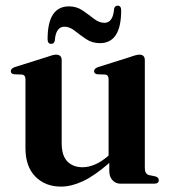

<svg xmlns="http://www.w3.org/2000/svg" viewBox="-20 -664 619 694"><path d="M72 -129V-377.5Q72 -393 59.5 -394.5L30.5 -395.5Q19 -397.5 19 -407Q19 -416 33.5 -421.5L149.5 -458Q172.5 -466.5 182.5 -466.5Q203 -466.5 203 -446V-146Q203 -102 223.2 -80.8Q243.5 -59.5 278.5 -59.5Q300 -59.5 323.5 -69.5Q347 -79.5 371 -100.5L372.5 -101.5V-377.5Q372.5 -393 360.5 -394.5L331.5 -395.5Q320 -397.5 320 -407Q320 -416 334.5 -421.5L450.5 -458Q473.5 -466.5 484 -466.5Q503.5 -466.5 503.5 -446V-56.5Q503.5 -35 519 -31L541.5 -26.5Q554 -22.5 554 -13Q554 0 537 0H416Q398 0 386.5 -12.8Q375 -25.5 375 -46V-75Q321 -28 279.2 -8.8Q237.5 10.5 200.5 10.5Q143.5 10.5 107.8 -25.8Q72 -62 72 -129ZM341 -508Q313 -508 291.2 -522.8Q269.5 -537.5 250.5 -552.5Q231.5 -567.5 213 -567.5Q181.5 -567.5 178 -516.5Q175.5 -505.5 165 -505.5Q152 -505.5 152 -522.5Q152 -641 229.5 -641Q257 -641 278.8 -626Q300.5 -611 319.5 -596.2Q338.5 -581.5 357.5 -581.5Q388.5 -581.5 392.5 -632.5Q395 -643.5 405.5 -643.5Q418 -643.5 418 -626.5Q418 -508 341 -508Z"/></svg>

Font: Fraunces 72pt S000 SemiBold
Style: Regular
Weight: 600
Version: Version 1.000; ttfautohint (v1.8.3)